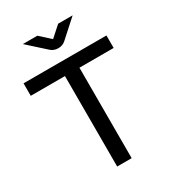

<svg xmlns="http://www.w3.org/2000/svg" viewBox="-205 -970 968 1079"><g transform="rotate(-30 279.0 -430.5)"><path d="M232 0V-587H10V-668H548V-587H326V0ZM279 -741Q249 -741 229 -760L117 -861H211L278 -800L346 -861H440L328 -760Q308 -741 279 -741Z"/></g></svg>

Font: Atkinson Hyperlegible
Style: Regular
Weight: 400
Designer: Elliott Scott, Megan Eiswerth, Linus Boman, Theodore Petrosky
Foundry: Braille Institute
Version: Version 1.006; ttfautohint (v1.8.3)